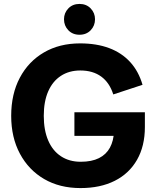

<svg xmlns="http://www.w3.org/2000/svg" viewBox="-20 -942 790 978"><path d="M390 16Q284 16 205 -30Q126 -76 81.5 -159Q37 -242 37 -352Q37 -463 81 -546Q125 -629 204 -675Q283 -721 388 -721Q472 -721 536 -697Q600 -673 643 -626Q686 -579 706 -510L557 -461Q538 -521 495.5 -552Q453 -583 389 -583Q332 -583 290 -555.5Q248 -528 225.5 -476.5Q203 -425 203 -352Q203 -279 225.5 -226.5Q248 -174 290.5 -146Q333 -118 391 -118Q447 -118 484 -136.5Q521 -155 540 -190Q559 -225 561 -275L601 -250H359V-370H718V-295Q718 -198 678 -128Q638 -58 564.5 -21Q491 16 390 16ZM385 -765Q350 -765 328 -788Q306 -811 306 -844Q306 -876 328 -899Q350 -922 385 -922Q420 -922 442 -899Q464 -876 464 -844Q464 -811 442 -788Q420 -765 385 -765Z"/></svg>

Font: TikTok Sans 24pt
Style: Bold
Weight: 700
Version: Version 4.000